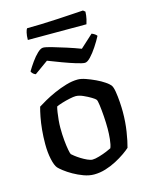

<svg xmlns="http://www.w3.org/2000/svg" viewBox="-124 -920 786 1000"><g transform="rotate(-15 269.0 -420.0)"><path d="M258 0Q231 0 202.5 -10.5Q174 -21 148.5 -35.5Q123 -50 104.5 -64.5Q86 -79 80 -86Q68 -100 60 -136.5Q52 -173 52 -218Q52 -258 55.5 -294.5Q59 -331 65 -362Q71 -393 77 -414Q91 -423 116.5 -437.5Q142 -452 173.5 -466Q205 -480 238.5 -490Q272 -500 302 -500Q320 -500 344.5 -491.5Q369 -483 394.5 -471Q420 -459 439 -446Q458 -433 465 -424Q473 -414 477.5 -387Q482 -360 484 -329.5Q486 -299 486 -277Q486 -222 478 -171Q470 -120 461 -89Q449 -78 427.5 -63Q406 -48 378.5 -33.5Q351 -19 320 -9.5Q289 0 258 0ZM270 -77Q284 -77 306 -83.5Q328 -90 347.5 -98Q367 -106 374 -110Q381 -127 384 -156.5Q387 -186 387 -212Q387 -245 384.5 -280Q382 -315 378.5 -341Q375 -367 371 -372Q368 -377 350 -388Q332 -399 309.5 -409Q287 -419 269 -419Q258 -419 236.5 -414.5Q215 -410 194 -403.5Q173 -397 163 -392Q160 -382 157 -362.5Q154 -343 152 -321Q150 -299 150 -280Q150 -244 153 -212.5Q156 -181 160 -160Q164 -139 167 -134Q170 -131 182 -121.5Q194 -112 210 -102Q226 -92 242.5 -84.5Q259 -77 270 -77ZM362 -574Q349 -574 316.5 -584Q284 -594 245 -608.5Q206 -623 173 -636L99 -583Q93 -585 86.5 -590Q80 -595 76 -604Q89 -626 106 -650Q123 -674 140.5 -690.5Q158 -707 171 -707Q184 -707 217 -697.5Q250 -688 290.5 -675Q331 -662 365 -649L434 -712Q444 -708 451 -703Q458 -698 461 -693Q448 -668 429.5 -640Q411 -612 393 -593Q375 -574 362 -574ZM105 -766Q105 -789 109 -805.5Q113 -822 117 -826Q149 -826 193.5 -827.5Q238 -829 284 -831.5Q330 -834 367 -836.5Q404 -839 422 -840L433 -831Q432 -809 428 -791.5Q424 -774 421 -766Z"/></g></svg>

Font: Texturina 12pt Medium
Style: Regular
Weight: 500
Designer: Guillermo Torres Carreño
Foundry: Omnibus-Type
Version: Version 1.002